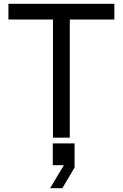

<svg xmlns="http://www.w3.org/2000/svg" viewBox="-20 -720 642 1004"><path d="M257 0V-618H24V-700H578V-618H345V0ZM256 30H370V156L306 264H242L314 144H256Z"/></svg>

Font: Liter
Style: Regular
Weight: 400
Designer: Anton Skugarov
Foundry: skugi
Version: Version 1.004; ttfautohint (v1.8.4.7-5d5b)